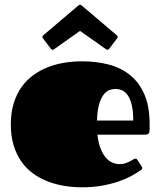

<svg xmlns="http://www.w3.org/2000/svg" viewBox="-20 -777 680 814"><path d="M487.3 -81.1Q500.5 -81.1 511.2 -84.7Q522 -88.4 530.5 -92.8Q539.1 -97.2 544.7 -100.8Q550.3 -104.5 553.2 -104.5Q557.6 -104.5 559.3 -103Q561 -101.6 563.5 -97.7L580.6 -71.3Q583 -67.4 583 -64.5Q583 -61 581.1 -59.1Q579.1 -57.1 577.1 -55.7Q561 -44.4 537.6 -31.5Q514.2 -18.6 483.2 -7.8Q452.1 2.9 413.1 10Q374 17.1 327.1 17.1Q290.5 17.1 253.9 11.2Q217.3 5.4 183.8 -7.3Q150.4 -20 121.6 -40.5Q92.8 -61 71.5 -90.8Q50.3 -120.6 38.1 -159.9Q25.9 -199.2 25.9 -250Q25.9 -299.8 38.1 -339.1Q50.3 -378.4 71.5 -408.2Q92.8 -438 121.6 -458.7Q150.4 -479.5 183.8 -492.4Q217.3 -505.4 253.9 -511.2Q290.5 -517.1 327.1 -517.1Q388.2 -517.1 440.7 -503.4Q493.2 -489.7 531.7 -458.5Q570.3 -427.2 592.3 -376.5Q614.3 -325.7 614.3 -252V-224.6Q614.3 -215.8 609.9 -210.9Q605.5 -206.1 595.2 -206.1H393.1Q397 -169.9 407 -145.8Q417 -121.6 429.9 -107.2Q442.9 -92.8 458 -86.9Q473.1 -81.1 487.3 -81.1ZM544.9 -266.1Q544.9 -305.2 538.8 -330.8Q532.7 -356.4 522.5 -371.8Q512.2 -387.2 498.3 -393.6Q484.4 -399.9 469.2 -399.9Q458 -399.9 444.8 -395.5Q431.6 -391.1 420.2 -377Q408.7 -362.8 400.6 -336.4Q392.6 -310.1 391.1 -266.1ZM319.3 -646 210 -568.8Q208 -567.9 206.5 -566.9Q205.1 -565.9 203.6 -565.9Q198.7 -565.9 195.3 -570.8L162.6 -613.8Q159.7 -617.2 159.7 -620.6Q159.7 -624 164.1 -627.9L312.5 -753.9Q314 -754.9 315.4 -755.9Q316.9 -756.8 319.3 -756.8Q321.8 -756.8 323.2 -755.9Q324.7 -754.9 326.2 -753.9L474.6 -627.9Q479 -624 479 -620.6Q479 -617.2 476.1 -613.8L443.4 -570.8Q439.5 -565.9 435.1 -565.9Q433.6 -565.9 432.1 -566.9Q430.7 -567.9 428.7 -568.8Z"/></svg>

Font: Fascinate
Style: Regular
Weight: 900
Designer: Astigmatic (AOETI)
Foundry: Astigmatic (AOETI)
Version: Version 1.000